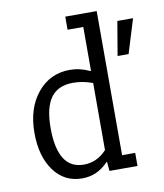

<svg xmlns="http://www.w3.org/2000/svg" viewBox="-84 -810 761 891"><g transform="rotate(-10 296.5 -364.5)"><path d="M284 -679V-740.7H432.1V-61.7H493.8V0H361.7L358 -42L355.6 -43.2Q303.7 12.3 232.1 12.3Q148.1 12.3 98.8 -55.6Q49.4 -123.5 49.4 -233.3Q49.4 -349.4 108.6 -421.6Q167.9 -493.8 261.7 -493.8Q308.6 -493.8 355.6 -471.6L358 -472.8V-679ZM358 -414.8Q312.3 -432.1 265.4 -432.1Q195.1 -432.1 161.1 -385.8Q127.2 -339.5 127.2 -242Q127.2 -148.1 157.4 -98.8Q187.7 -49.4 250.6 -49.4Q312.3 -49.4 358 -98.8ZM518.5 -679H592.6L543.2 -518.5H491.4Z"/></g></svg>

Font: Slabo 27px
Style: Regular
Weight: 400
Version: Version 1.02 Build 003a